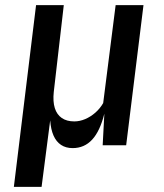

<svg xmlns="http://www.w3.org/2000/svg" viewBox="-20 -566 640 748"><path d="M34 162 120.5 -546H228.5L189.5 -208Q185.5 -170.5 193.5 -145Q201.5 -119.5 220.8 -106.2Q240 -93 269.5 -93Q290.5 -93 311.8 -102Q333 -111 351.5 -127.2Q370 -143.5 382 -164.5L430.5 -546H539L471.5 0H380L386.5 -123Q369.5 -55 339 -22Q308.5 11 263 11Q236.5 11 217.8 -1.5Q199 -14 188.5 -38Q178 -62 175.5 -97L142 162Z"/></svg>

Font: Spline Sans Mono Medium
Style: Italic
Weight: 500
Italic angle: -4°
Monospace: yes
Designer: Eben Sorkin, Mirko Velimirovic
Foundry: Sorkin Type
Version: Version 1.004